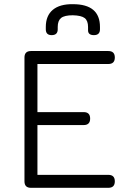

<svg xmlns="http://www.w3.org/2000/svg" viewBox="-20 -898 614 918"><path d="M329 -878Q458 -878 458 -769V-758Q458 -730 429 -730Q401 -730 401 -753V-769Q401 -799 385 -811.5Q369 -824 328 -825Q288 -825 272 -812Q256 -799 256 -769V-758Q256 -730 227 -730Q199 -730 199 -758V-769Q199 -823 232.5 -851Q266 -879 329 -878ZM128 0Q97 0 97 -31V-623Q97 -654 128 -654H498Q529 -654 529 -623Q529 -592 498 -592H159V-362H380Q411 -362 411 -331Q411 -300 380 -300H159V-62H498Q529 -62 529 -31Q529 0 498 0Z"/></svg>

Font: Jura Medium
Style: Regular
Weight: 500
Designer: Daniel Johnson, Alexei Vanyashin
Foundry: Daniel Johnson
Version: Version 5.103